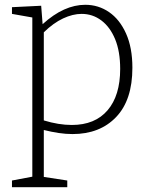

<svg xmlns="http://www.w3.org/2000/svg" viewBox="-20 -552 629 802"><path d="M30 230V202L115 186V-479L30 -494V-522L152 -528L158 -451Q203 -492 247.5 -512Q292 -532 336 -532Q391 -532 435.5 -501.5Q480 -471 506.5 -412Q533 -353 533 -269Q533 -134 465 -63Q397 8 283 8Q255 8 225 3.5Q195 -1 163 -9V187L261 202V230ZM280 -30Q377 -30 429.5 -91.5Q482 -153 482 -264Q482 -337 461 -388Q440 -439 403.5 -466.5Q367 -494 321 -494Q284 -494 243.5 -475Q203 -456 163 -417V-49Q225 -30 280 -30Z"/></svg>

Font: Bitter Light
Style: Regular
Weight: 300
Designer: Sol Matas, and Bitter project Authors
Foundry: Sol Matas
Version: Version 2.001